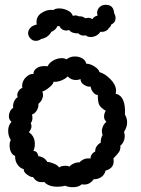

<svg xmlns="http://www.w3.org/2000/svg" viewBox="-20 -779 587 799"><path d="M283 0Q264 0 252 -6Q234 -2 220 -2Q181 -2 164 -22Q160 -21 153 -21Q130 -21 118 -42Q108 -41 92.5 -52.5Q77 -64 79 -75Q63 -79 52.5 -94.5Q42 -110 43 -130Q32 -134 26 -146Q20 -158 20 -173Q20 -189 25 -196Q14 -213 14 -235Q14 -258 28 -272Q17 -280 17 -296Q17 -306 22 -316Q27 -326 35 -330Q33 -344 38.5 -356.5Q44 -369 54 -375Q52 -378 52 -384Q52 -393 58.5 -402Q65 -411 73 -413Q72 -416 72 -421Q72 -442 88 -457.5Q104 -473 119 -471Q119 -485 131.5 -494.5Q144 -504 164 -504Q173 -504 178 -503Q185 -518 202 -527.5Q219 -537 237 -537Q249 -537 257 -532Q271 -544 292 -544Q309 -544 322.5 -536Q336 -528 339 -514Q355 -514 373 -502.5Q391 -491 394 -479Q418 -472 440.5 -448.5Q463 -425 463 -401Q463 -397 461 -389Q504 -380 500 -302Q509 -287 509 -270Q509 -250 496 -230Q499 -221 499 -213Q499 -201 494 -190Q489 -179 481 -173Q482 -157 475.5 -147Q469 -137 452 -120Q453 -116 453 -108Q453 -78 419 -69Q416 -53 402.5 -43Q389 -33 370 -33Q354 -11 331 -11Q324 -11 320 -12Q308 0 283 0ZM253 -89Q267 -89 268 -85Q276 -94 288 -99Q300 -104 310 -103Q327 -120 347 -120Q354 -120 357 -119Q356 -128 362 -136.5Q368 -145 376 -148Q376 -161 382.5 -170.5Q389 -180 399 -185Q399 -205 407 -217Q404 -225 404 -233Q404 -244 409 -254.5Q414 -265 423 -272Q413 -281 413 -294Q413 -306 420 -318Q400 -330 393.5 -341.5Q387 -353 387 -384Q378 -383 368.5 -394Q359 -405 357 -419Q346 -416 330.5 -425.5Q315 -435 315 -450Q307 -446 296 -446Q275 -446 262 -461Q251 -450 233.5 -443.5Q216 -437 203 -439Q202 -429 185.5 -415.5Q169 -402 156 -398Q159 -392 159 -384Q159 -374 154 -364Q149 -354 140 -347Q141 -333 133.5 -320Q126 -307 113 -302Q115 -294 115 -289Q115 -275 108 -267Q111 -260 111 -253Q111 -242 100 -229Q125 -212 125 -180Q125 -163 119 -151Q129 -150 133 -145Q137 -140 140 -129Q165 -126 177 -105Q188 -105 204.5 -98Q221 -91 226 -82Q234 -89 253 -89ZM384 -725Q384 -739 394 -749Q404 -759 420 -759Q453 -759 455 -724Q461 -714 461 -704Q461 -685 443 -677Q442 -671 437.5 -666.5Q433 -662 432 -661Q429 -654 418.5 -649.5Q408 -645 398 -647Q391 -636 380 -630.5Q369 -625 358 -625Q343 -625 337 -632Q334 -631 328 -631Q314 -631 305 -641Q297 -639 285 -642.5Q273 -646 268 -654Q260 -652 256 -652Q246 -652 238.5 -657Q231 -662 227 -671Q224 -670 218 -670Q217 -664 209.5 -656.5Q202 -649 194 -647Q180 -622 152 -617Q141 -609 129 -609Q116 -609 106.5 -619Q97 -629 97 -641Q97 -653 106 -663Q115 -673 133 -677Q132 -681 132 -688Q132 -711 152 -724.5Q172 -738 193 -738Q199 -738 202 -737Q210 -744 226 -744Q244 -744 261.5 -735.5Q279 -727 283 -713Q293 -715 294 -715Q300 -715 308 -711H313Q326 -711 334 -703Q344 -705 347 -705Q357 -705 364 -699Q371 -711 386 -714Q384 -722 384 -725Z"/></svg>

Font: Pangolin
Style: Regular
Weight: 400
Designer: Kevin Burke
Foundry: Google, Inc.
Version: Version 1.101